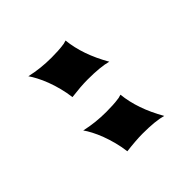

<svg xmlns="http://www.w3.org/2000/svg" viewBox="-24 -934 547 547"><g transform="rotate(45 250.0 -660.0)"><path d="M418.9 -677.7Q418.9 -664.1 420.2 -647.7Q421.4 -631.3 423.8 -611.8Q403.8 -609.4 384 -604.2Q364.3 -599.1 346.9 -592.5Q329.6 -585.9 315.7 -578.6Q301.8 -571.3 293 -564.9Q302.2 -605 302.2 -648.9Q302.2 -662.1 301.5 -675.3Q300.8 -688.5 298.8 -701.7L295.9 -711.9Q358.9 -718.3 426.8 -757.3Q418.9 -729.5 418.9 -677.7ZM199.2 -676.3Q199.2 -662.6 200.4 -646.2Q201.7 -629.9 204.1 -610.4Q184.1 -607.9 164.3 -602.8Q144.5 -597.7 127.2 -591.1Q109.9 -584.5 95.9 -577.1Q82 -569.8 73.2 -563.5Q82.5 -603.5 82.5 -647.5Q82.5 -660.6 81.8 -673.8Q81.1 -687 79.1 -700.2L76.2 -710.4Q139.2 -716.8 207 -755.9Q199.2 -728 199.2 -676.3Z"/></g></svg>

Font: MedievalSharp
Style: Regular
Weight: 500
Version: Version 1.0